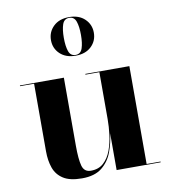

<svg xmlns="http://www.w3.org/2000/svg" viewBox="-83 -801 783 882"><g transform="rotate(-10 309.0 -360.0)"><path d="M198 -640Q198 -678 225 -704Q252 -730 298 -730Q344 -730 371 -704Q398 -678 398 -640Q398 -601.5 371 -575.8Q344 -550 298 -550Q252 -550 225 -575.8Q198 -601.5 198 -640ZM258 -640Q258 -601.5 266.2 -577.5Q274.5 -553.5 298 -553.5Q321.5 -553.5 329.8 -577.5Q338 -601.5 338 -640Q338 -678.5 329.8 -702.5Q321.5 -726.5 298 -726.5Q274.5 -726.5 266.2 -702.5Q258 -678.5 258 -640ZM226.5 -460V-143Q226.5 -80 235 -48.8Q243.5 -17.5 275 -17.5Q311.5 -17.5 334.5 -38.8Q357.5 -60 369.8 -93.5Q382 -127 386.8 -165Q391.5 -203 391.5 -237V-456.5H326.5V-460H532V-3.5H597V0H391.5V-171Q386.5 -127.5 371 -85.8Q355.5 -44 321.8 -17Q288 10 229 10Q172.5 10 141.8 -9.8Q111 -29.5 99 -63.5Q87 -97.5 87 -141V-456.5H21.5V-460Z"/></g></svg>

Font: Bodoni* 48pt
Style: Bold
Weight: 700
Version: Version 2.3